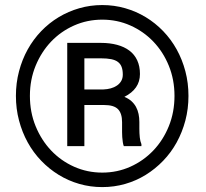

<svg xmlns="http://www.w3.org/2000/svg" viewBox="-20 -741 826 771"><path d="M43.9 -356Q43.9 -407.7 56.4 -454.8Q68.8 -502 91.3 -542.5Q113.8 -583 145.5 -616Q177.2 -648.9 215.8 -672.1Q254.4 -695.3 298.6 -708Q342.8 -720.7 390.6 -720.7Q438.5 -720.7 482.7 -708Q526.9 -695.3 565.2 -672.1Q603.5 -648.9 635.3 -616Q667 -583 689.5 -542.5Q711.9 -502 724.4 -454.8Q736.8 -407.7 736.8 -356Q736.8 -304.2 724.4 -257.1Q711.9 -210 689.5 -169.2Q667 -128.4 635.3 -95.5Q603.5 -62.5 565.2 -38.8Q526.9 -15.1 482.7 -2.4Q438.5 10.3 390.6 10.3Q342.8 10.3 298.6 -2.4Q254.4 -15.1 215.8 -38.8Q177.2 -62.5 145.5 -95.5Q113.8 -128.4 91.3 -169.2Q68.8 -210 56.4 -257.1Q43.9 -304.2 43.9 -356ZM100.1 -356Q100.1 -290.5 123 -234.4Q146 -178.2 185.3 -136.7Q224.6 -95.2 277.6 -71.5Q330.6 -47.9 390.6 -47.9Q450.7 -47.9 503.4 -71.5Q556.2 -95.2 595.7 -136.7Q635.3 -178.2 658 -234.4Q680.7 -290.5 680.7 -356Q680.7 -420.9 658 -476.8Q635.3 -532.7 595.7 -574Q556.2 -615.2 503.4 -638.7Q450.7 -662.1 390.6 -662.1Q330.6 -662.1 277.6 -638.7Q224.6 -615.2 185.3 -574Q146 -532.7 123 -476.8Q100.1 -420.9 100.1 -356ZM318.8 -319.3V-154.3H250V-568.8H384.8Q420.9 -568.8 450 -561Q479 -553.2 499.5 -537.8Q520 -522.5 531 -498.8Q542 -475.1 542 -443.8Q542 -413.1 526.1 -390.4Q510.3 -367.7 479.5 -352.1Q496.1 -345.2 507.6 -335Q519 -324.7 526.1 -311.8Q533.2 -298.8 536.4 -283.4Q539.6 -268.1 539.6 -251V-224.1Q539.6 -205.6 541.3 -189.5Q543 -173.3 547.9 -162.1V-154.3H477.1Q474.6 -160.6 473.1 -170.4Q471.7 -180.2 470.9 -190.4Q470.2 -200.7 470.2 -210Q470.2 -219.2 470.2 -224.6V-250.5Q470.2 -285.6 453.9 -302.5Q437.5 -319.3 398.4 -319.3ZM318.8 -381.8H395Q410.6 -382.3 424.8 -386.2Q439 -390.1 449.7 -397.5Q460.4 -404.8 466.8 -415.8Q473.1 -426.8 473.1 -441.4Q473.1 -459.5 468.5 -471.9Q463.9 -484.4 453.6 -492.2Q443.4 -500 426.5 -503.4Q409.7 -506.8 384.8 -506.8H318.8Z"/></svg>

Font: RobotoDraft
Style: Regular
Weight: 400
Designer: Google
Foundry: Google
Version: Version 2.000988-w1; 2014